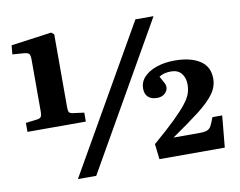

<svg xmlns="http://www.w3.org/2000/svg" viewBox="-79 -829 1184 949"><g transform="rotate(-10 512.5 -354.0)"><path d="M33 -259V-304L90 -311Q106 -313 110.5 -321Q115 -329 115 -345V-606Q115 -627 110 -635Q105 -643 82 -645L26 -649L30 -694L233 -722L247 -711V-343Q247 -326 251.5 -319.5Q256 -313 272 -311L326 -304V-259ZM238 14 655 -714H746L330 14ZM652 -13 643 -90Q711 -148 752.5 -188.5Q794 -229 816 -257Q838 -285 845.5 -307Q853 -329 853 -352Q853 -387 835 -408.5Q817 -430 783 -430Q746 -430 723 -414Q731 -399 739.5 -384.5Q748 -370 748 -358Q748 -341 733.5 -327Q719 -313 694 -313Q664 -313 648.5 -328Q633 -343 633 -370Q633 -404 656.5 -428.5Q680 -453 720 -466.5Q760 -480 811 -480Q889 -480 936 -450Q983 -420 983 -359Q983 -319 957.5 -283.5Q932 -248 878 -206Q824 -164 739 -106H869Q894 -106 907.5 -111Q921 -116 928.5 -130.5Q936 -145 946 -172H995L980 -13Z"/></g></svg>

Font: Literata 36pt
Style: Bold
Weight: 700
Designer: Latin by Veronika Burian and Jose Scaglione. Greek by Irene Vlachou. Cyrillic by Vera Evstafieva.
Foundry: TypeTogether
Version: Version 3.002